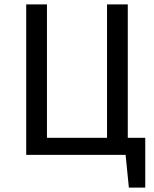

<svg xmlns="http://www.w3.org/2000/svg" viewBox="-20 -709 705 879"><path d="M645 -78V150H570L555 0H100V-689H195V-78H470V-689H565V-78Z"/></svg>

Font: FiraGOUPP
Style: Medium
Weight: 400
Designer: bBox Type
Foundry: bBox Type GmbH
Version: Version 1.001